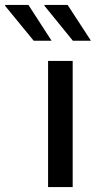

<svg xmlns="http://www.w3.org/2000/svg" viewBox="-111 -758 398 778"><path d="M83.8 0V-511H183.5V0ZM184.2 -593 68.8 -735 69.8 -738H163L257.5 -593ZM25.5 -593 -90.8 -735 -89 -738H4.2L98 -593Z"/></svg>

Font: Chivo Medium
Style: Regular
Weight: 500
Designer: Hector Gatti
Foundry: Omnibus-Type
Version: Version 2.002